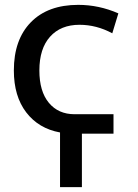

<svg xmlns="http://www.w3.org/2000/svg" viewBox="-20 -550 569 790"><path d="M447 -80V0H317V220H227V-5Q139 -21 88 -87.5Q37 -154 37 -260Q37 -387 107 -458.5Q177 -530 302 -530Q387 -530 467 -495L442 -413Q377 -448 307 -448Q230 -448 186 -399Q142 -350 142 -260Q142 -174 181 -127Q220 -80 287 -80Z"/></svg>

Font: M PLUS 1p Medium
Style: Regular
Weight: 500
Version: Version 1.062